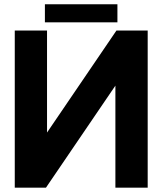

<svg xmlns="http://www.w3.org/2000/svg" viewBox="-20 -863 747 883"><path d="M515.6 -722.7H659.2V0H510.7V-469.2L191.4 0H47.9V-722.7H196.3V-253.4ZM186.5 -760.3V-843.3H520V-760.3Z"/></svg>

Font: Giphurs
Style: Bold
Weight: 700
Version: Version 0.920; ttfautohint (v1.8.4.7-5d5b)